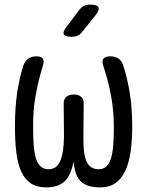

<svg xmlns="http://www.w3.org/2000/svg" viewBox="-20 -805 640 835"><path d="M459 -560Q481 -560 495.5 -550Q510 -540 516 -520Q532 -472 543.5 -406Q555 -340 555 -254Q555 -194 548 -145.5Q541 -97 525 -62.5Q509 -28 482.5 -9Q456 10 415 10Q360 10 332.5 -15Q305 -40 300 -103Q289 -43 261 -16.5Q233 10 181 10Q140 10 113.5 -8Q87 -26 72 -59.5Q57 -93 51 -142Q45 -191 45 -254Q45 -341 55.5 -407Q66 -473 82 -521Q89 -540 103 -550Q117 -560 138 -560Q159 -560 166 -550.5Q173 -541 167 -521Q155 -482 147 -447.5Q139 -413 133.5 -381Q128 -349 126 -317.5Q124 -286 124 -251Q124 -208 126.5 -174.5Q129 -141 136 -117.5Q143 -94 156.5 -81.5Q170 -69 191 -69Q215 -69 228.5 -84Q242 -99 248.5 -123.5Q255 -148 257 -179.5Q259 -211 258 -246L257 -352Q256 -373 268 -383.5Q280 -394 301 -394Q322 -394 333.5 -383.5Q345 -373 344 -352L343 -243Q342 -203 343.5 -170.5Q345 -138 351.5 -116Q358 -94 371.5 -81.5Q385 -69 409 -69Q430 -69 443 -81.5Q456 -94 463 -117.5Q470 -141 472.5 -174.5Q475 -208 475 -251Q475 -286 472.5 -317Q470 -348 464.5 -380Q459 -412 450.5 -446Q442 -480 429 -519Q422 -540 430 -550Q438 -560 459 -560ZM338 -667Q329 -655 317.5 -650Q306 -645 292 -645Q263 -645 257.5 -655.5Q252 -666 270 -689L324 -761Q333 -773 344.5 -779Q356 -785 371 -785Q402 -785 408 -773.5Q414 -762 395 -738Z"/></svg>

Font: Maple Mono Normal NL Light
Style: Regular
Weight: 300
Monospace: yes
Designer: subframe7536
Version: Version 7.000